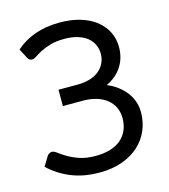

<svg xmlns="http://www.w3.org/2000/svg" viewBox="-109 -811 794 903"><g transform="rotate(-15 288.0 -359.0)"><path d="M50 -649.5Q90.5 -685.5 144 -704.5Q197.5 -723.5 265.5 -723.5Q321 -723.5 365.2 -710Q409.5 -696.5 440.5 -672Q471.5 -647.5 488.2 -614Q505 -580.5 505 -540.5Q505 -486.5 478.2 -445.5Q451.5 -404.5 403 -382Q430.5 -370.5 453 -353.8Q475.5 -337 491.8 -316Q508 -295 516.8 -270Q525.5 -245 525.5 -217.5Q525.5 -170.5 508 -129.5Q490.5 -88.5 457.2 -58.2Q424 -28 375.5 -10.5Q327 7 265 7Q188 7 126.5 -18.2Q65 -43.5 21 -86.5L49 -132.5Q53 -138 59 -141.8Q65 -145.5 72 -145.5Q82.5 -145.5 97 -134.2Q111.5 -123 134 -109.5Q156.5 -96 188.8 -84.8Q221 -73.5 267.5 -73.5Q307 -73.5 338.2 -83Q369.5 -92.5 390.8 -110.5Q412 -128.5 423.2 -154.5Q434.5 -180.5 434.5 -213Q434.5 -241 423.8 -264.5Q413 -288 392.5 -304.8Q372 -321.5 342.5 -330.8Q313 -340 276 -340H178V-419.5H272Q302.5 -419.5 328.8 -427Q355 -434.5 373.8 -449Q392.5 -463.5 403.2 -484.5Q414 -505.5 414 -532.5Q414 -557 404 -577.5Q394 -598 375 -612.8Q356 -627.5 328.5 -635.5Q301 -643.5 266 -643.5Q225.5 -643.5 197 -635Q168.5 -626.5 149 -616.2Q129.5 -606 117.2 -597.5Q105 -589 96 -589Q88 -589 83 -592.5Q78 -596 73.5 -604Z"/></g></svg>

Font: Lato 2
Style: Regular
Weight: 400
Designer: Lukasz Dziedzic with Adam Twardoch and Botio Nikoltchev
Foundry: tyPoland Lukasz Dziedzic
Version: Version 2.015; 2015-08-06; http://www.latofonts.com/